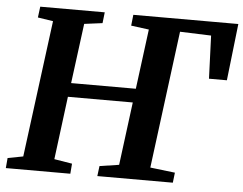

<svg xmlns="http://www.w3.org/2000/svg" viewBox="-52 -807 1103 871"><g transform="rotate(5 499.5 -371.5)"><path d="M4.9 0 8.9 -46.1 79.1 -59.5 160.1 -682.6 90.3 -693.3 96.7 -743H390.4L384.7 -693.3L302 -682.6L266.4 -409.9H561.1L596.4 -682.6L515.1 -693.3L520.5 -743H998.7L969.2 -484.2H887.7L880.2 -680L738.3 -685L657.7 -59.5L770.8 -46.1L765.4 0H421.6L427.4 -46.1L515.7 -59.5L552.7 -346.7H257.3L220.7 -59.5L302.3 -46.1L298.6 0Z"/></g></svg>

Font: Merriweather 7pt Light
Style: Italic
Weight: 300
Italic angle: -7.8°
Designer: Eben Sorkin
Foundry: Eben Sorkin
Version: Version 2.200;gftools[0.9.31]